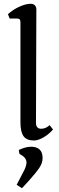

<svg xmlns="http://www.w3.org/2000/svg" viewBox="-20 -729 312 1014"><path d="M88 -83V-611Q88 -622 84 -626.5Q80 -631 70 -631H31L22 -654Q48 -678 82 -693.5Q116 -709 143 -709Q156 -709 164 -701Q172 -693 172 -680L170 -80Q170 -65 177 -57Q184 -49 197 -49Q222 -49 242 -68L260 -45Q237 -19 209 -3Q181 13 159 13Q121 13 104.5 -9.5Q88 -32 88 -83ZM68 247 110 166Q120 143 120 129Q120 110 101 95L83 84L79 63L96 56Q121 46 146 46Q173 46 189 60.5Q205 75 205 106Q205 132 187 158.5Q169 185 131 227L96 265Z"/></svg>

Font: Kurale
Style: Regular
Weight: 400
Designer: Eduardo Rodriguez Tunni
Foundry: Eduardo Rodriguez Tunni
Version: Version 2.000